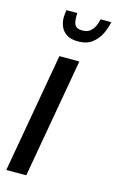

<svg xmlns="http://www.w3.org/2000/svg" viewBox="-114 -771 498 818"><g transform="rotate(15 135.5 -362.0)"><path d="M2 0 95 -527H183L90 0ZM155 -608Q124 -608 105.5 -619.5Q87 -631 78.5 -650Q70 -669 70 -691Q70 -699 71 -707Q72 -715 73 -724H121Q120 -702 122.5 -687Q125 -672 133.5 -665Q142 -658 161 -658Q182 -658 194.5 -668Q207 -678 214 -693.5Q221 -709 224 -724H271Q266 -697 253 -670.5Q240 -644 216.5 -626Q193 -608 155 -608Z"/></g></svg>

Font: Archivo ExtraCondensed Medium
Style: Italic
Weight: 500
Width: 2
Italic angle: -10°
Designer: Hector Gatti
Foundry: Omnibus-Type
Version: Version 2.001